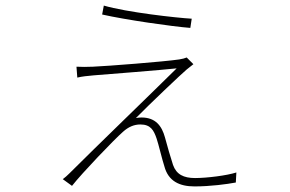

<svg xmlns="http://www.w3.org/2000/svg" viewBox="-20 -640 1040 688"><path d="M673 -410 649 -434C642 -431 634 -429 622 -427C568 -419 363 -403 313 -401C292 -400 270 -400 254 -401L257 -362C274 -366 293 -368 316 -370C367 -374 557 -389 613 -395C521 -304 322 -112 229 -19C220 -10 213 -4 205 2L238 26C274 -20 389 -140 421 -168C440 -185 460 -194 483 -194C520 -194 531 -173 541 -144C548 -124 561 -68 569 -44C583 9 623 28 677 28C734 28 793 20 825 14L827 -22C793 -11 721 -2 679 -2C638 -2 612 -15 600 -49C593 -70 578 -121 571 -148C560 -188 538 -219 487 -219C480 -219 472 -218 467 -217C514 -265 633 -378 649 -391ZM346 -588C430 -569 597 -545 662 -540L667 -573C613 -576 434 -596 352 -620Z"/></svg>

Font: Source Han Sans CN ExtraLight
Style: Regular
Weight: 250
Designer: Ryoko NISHIZUKA (kana & ideographs); Paul D. Hunt (Latin, Greek & Cyrillic); Wenlong ZHANG (bopomofo); Sandoll Communica
Foundry: Adobe Systems Incorporated
Version: Version 1.004;PS 1.004;hotconv 16.6.51;makeotf.lib2.5.65220